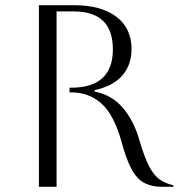

<svg xmlns="http://www.w3.org/2000/svg" viewBox="-20 -720 688 740"><path d="M130 -700H264Q370 -700 428.5 -655.5Q487 -611 487 -531Q487 -469 450.5 -428Q414 -387 345 -373V-367Q411 -354 453 -305Q495 -256 516 -184Q535 -118 553.5 -81.5Q572 -45 594.5 -29Q617 -13 648 -6V0H607Q563 0 534.5 -16Q506 -32 486 -70Q466 -108 448 -175Q419 -278 371 -321Q323 -364 254 -364H248V-382H254Q415 -382 415 -530Q415 -676 264 -676H198V0H130Z"/></svg>

Font: Aboreto
Style: Regular
Weight: 400
Designer: Dominik Jáger
Foundry: Dominik Jáger
Version: Version 1.001; ttfautohint (v1.8.4.7-5d5b)